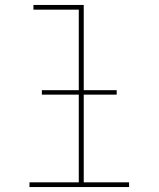

<svg xmlns="http://www.w3.org/2000/svg" viewBox="-20 -755 640 775"><path d="M99 0V-19H298V-716H115V-735H318V-19H501V0ZM149 -373V-391H451V-373Z"/></svg>

Font: Iosevka Curly Thin Extended
Style: Regular
Weight: 100
Width: 7
Monospace: yes
Designer: Belleve Invis
Foundry: Belleve Invis
Version: Version 11.1.0; ttfautohint (v1.8.3)